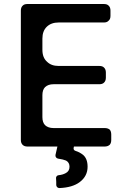

<svg xmlns="http://www.w3.org/2000/svg" viewBox="-20 -747 643 975"><path d="M537.1 -88.9Q544.9 -80.1 544.9 -63.5V-36.1Q544.9 -20.5 537.1 -11.7Q527.3 -2.9 511.7 -2.9H355.5Q354.5 -1 354.5 1Q350.6 15.6 364.3 19.5Q383.8 25.4 401.4 39.1Q424.8 58.6 424.8 99.6Q424.8 147.5 384.8 177.7Q348.6 205.1 282.2 208Q275.4 208 271 204.1Q266.6 200.2 265.6 193.4Q265.6 191.4 265.6 186Q265.6 180.7 265.6 176.8Q264.6 170.9 264.6 158.2Q263.7 152.3 268.1 147.5Q272.5 142.6 278.3 142.6Q297.9 140.6 312.5 132.8Q333 123 333 99.6Q333 78.1 315.4 68.4Q301.8 62.5 275.4 58.6Q268.6 57.6 264.6 52.2Q260.7 46.9 261.7 40Q266.6 21.5 271.5 -2.9H119.1Q103.5 -2.9 94.7 -11.7Q85.9 -20.5 85.9 -36.1V-693.4Q85.9 -710 95.7 -718.8Q103.5 -726.6 119.1 -726.6H507.8Q523.4 -726.6 531.2 -718.8Q541 -710 541 -693.4V-666Q541 -649.4 531.2 -641.6Q523.4 -632.8 507.8 -632.8H277.3Q240.2 -632.8 217.8 -611.3Q195.3 -589.8 195.3 -550.8V-494.1Q195.3 -454.1 218.8 -433.6Q240.2 -412.1 277.3 -412.1H380.9H484.4Q500 -412.1 507.8 -404.3Q517.6 -395.5 517.6 -378.9V-352.5Q517.6 -335.9 507.8 -327.1Q500 -319.3 484.4 -319.3H252Q224.6 -319.3 209 -304.7Q195.3 -291 195.3 -263.7V-152.3Q195.3 -125 209 -111.3Q224.6 -96.7 252 -96.7H511.7Q527.3 -96.7 537.1 -88.9Z"/></svg>

Font: DeepSea
Style: Medium
Weight: 500
Designer: Stem
Version: Version 3.019;git-0a5106e0b